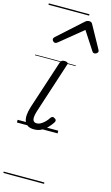

<svg xmlns="http://www.w3.org/2000/svg" viewBox="-180 -944 794 1378"><g transform="rotate(15 217.0 -255.0)"><path d="M131 16Q103 16 85.5 6Q68 -4 60 -23.5Q52 -43 54 -70.5Q56 -98 67 -133L185 -494Q190 -506 196.5 -510.5Q203 -515 218 -515Q232 -515 238.5 -509.5Q245 -504 241 -494L117 -113Q109 -87 108 -68.5Q107 -50 114.5 -40.5Q122 -31 138 -31Q154 -31 170 -40.5Q186 -50 200 -64.5Q214 -79 223 -94Q228 -101 235 -104Q242 -107 253 -100Q264 -94 265 -86.5Q266 -79 261 -71Q249 -52 230 -31.5Q211 -11 186.5 2.5Q162 16 131 16ZM116 -623Q108 -623 101 -630Q94 -637 94 -645Q94 -650 96.5 -654Q99 -658 103 -662L284 -825Q292 -832 299 -834.5Q306 -837 314 -837Q321 -837 327.5 -834Q334 -831 338 -823L428 -660Q431 -655 432.5 -651Q434 -647 434 -644Q434 -635 425 -629Q416 -623 409 -623Q403 -623 398.5 -626Q394 -629 391 -634L303 -769L138 -634Q131 -629 126.5 -626Q122 -623 116 -623ZM0 365H302V375H0ZM0 -20H302V0H0ZM0 -505H302V-500H0ZM0 -885H302V-875H0Z"/></g></svg>

Font: Playwrite DK Loopet Guides
Style: Regular
Weight: 400
Designer: Veronika Burian, José Scaglione
Foundry: TypeTogether
Version: Version 1.003